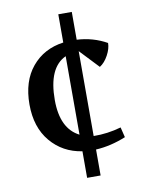

<svg xmlns="http://www.w3.org/2000/svg" viewBox="-88 -710 687 911"><g transform="rotate(-10 256.0 -254.0)"><path d="M48 -250Q48 -362 105 -430.5Q162 -499 257 -512V-648H322V-514Q400 -510 466 -473Q466 -446 449 -414.5Q432 -383 408 -368L322 -459V-50Q389 -49 455 -68L467 -19Q394 11 322 15V140H257V12Q164 -2 106 -71Q48 -140 48 -250ZM170 -250Q170 -112 257 -68V-446Q170 -406 170 -250Z"/></g></svg>

Font: Volkhov
Style: Regular
Weight: 400
Designer: Cyreal (www.cyreal.org)
Foundry: Cyreal (www.cyreal.org)
Version: Version 1.010